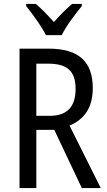

<svg xmlns="http://www.w3.org/2000/svg" viewBox="-20 -963 549 983"><path d="M215 -783H296C318 -829 366 -892 399 -932V-943H349C314 -912 290 -889 256 -850C225 -885 191 -920 163 -943H114V-932C149 -888 193 -828 215 -783ZM228 -714H80V0H166V-298H258L399 0H496L336 -320C412 -352 455 -412 455 -512C455 -647 384 -714 228 -714ZM227 -637C323 -637 367 -600 367 -508C367 -416 323 -370 235 -370H166V-637Z"/></svg>

Font: Noto Sans Lao Looped Condensed
Style: Regular
Weight: 400
Width: 3
Designer: Mark Frömberg, Ben Mitchell
Foundry: The Fontpad Ltd
Version: Version 1.002